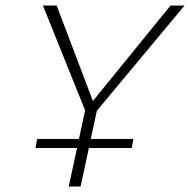

<svg xmlns="http://www.w3.org/2000/svg" viewBox="-20 -678 691 698"><path d="M321 -262 300 -289 600 -658H651ZM230 0 292 -289H335L273 0ZM295 -263 136 -658H186L326 -289ZM109 -140 115 -173H465L459 -140Z"/></svg>

Font: Ysabeau ExtraLight
Style: Italic
Weight: 250
Italic angle: -12°
Version: Version 2.000;gftools[0.9.27.dev2+g8671c4b]